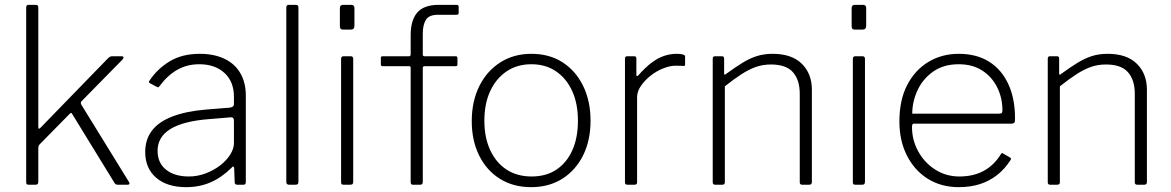

<svg xmlns="http://www.w3.org/2000/svg" viewBox="-20 -762 4832 792"><path d="M511 -13Q515 -7 514 -3.5Q513 0 505 0H465Q461 0 457.5 -2Q454 -4 452 -8L277 -293Q276 -295 274 -296Q272 -297 268 -293L145 -168Q141 -164 139.5 -160Q138 -156 138 -151V-13Q138 -6 135.5 -3Q133 0 125 0H100Q92 0 90 -2.5Q88 -5 88 -11V-731Q88 -742 98 -742H128Q138 -742 138 -731V-241Q138 -232 140 -231Q142 -230 148 -236L424 -520Q433 -530 442 -530H480Q489 -530 489.5 -525.5Q490 -521 483 -514L316 -344Q314 -342 313.5 -339Q313 -336 315 -331L511 -13Z M935 -70Q895 -30 849 -10Q803 10 748 10Q669 10 624 -29Q579 -68 579 -135Q579 -187 607 -223.5Q635 -260 691 -281.5Q747 -303 829 -310L928 -318Q936 -319 940.5 -322.5Q945 -326 945 -333V-363Q945 -425 906 -461Q867 -497 802 -497Q752 -497 712 -474.5Q672 -452 639 -408Q636 -404 634 -402.5Q632 -401 628 -403L598 -419Q595 -421 594.5 -423Q594 -425 597 -430Q629 -478 680 -509Q731 -540 804 -540Q863 -540 906 -519.5Q949 -499 971.5 -460Q994 -421 994 -368V-11Q994 -5 991.5 -2.5Q989 0 984 0H958Q954 0 951 -2.5Q948 -5 948 -11L946 -68Q944 -81 935 -70ZM945 -263Q945 -280 931 -278L847 -271Q791 -267 750 -256.5Q709 -246 682.5 -229.5Q656 -213 643 -190.5Q630 -168 630 -140Q630 -90 665 -62Q700 -34 759 -34Q795 -34 829 -47Q863 -60 890 -81Q917 -103 931 -126.5Q945 -150 945 -171V-263Z M1211 -13Q1211 -6 1208.5 -3Q1206 0 1198 0H1173Q1161 0 1161 -11V-731Q1161 -742 1171 -742H1201Q1211 -742 1211 -731Z M1437 -13Q1437 -6 1434.5 -3Q1432 0 1424 0H1399Q1391 0 1389 -2.5Q1387 -5 1387 -11V-519Q1387 -530 1397 -530H1427Q1437 -530 1437 -519ZM1442 -656Q1442 -640 1428 -640H1394Q1387 -640 1384.5 -644Q1382 -648 1382 -654V-728Q1382 -742 1395 -742H1429Q1442 -742 1442 -729Z M1861 -530Q1863 -530 1865 -528Q1867 -526 1867 -523V-496Q1867 -489 1860 -489H1731Q1724 -489 1724 -481V-12Q1724 0 1714 0H1683Q1674 0 1674 -11V-482Q1674 -489 1668 -489H1558Q1551 -489 1551 -496V-523Q1551 -526 1552.5 -528Q1554 -530 1558 -530H1667Q1674 -530 1674 -538V-617Q1674 -679 1701.5 -710.5Q1729 -742 1790 -742H1864Q1872 -742 1872 -734V-709Q1872 -705 1870 -703Q1868 -701 1863 -701H1786Q1750 -701 1737 -680.5Q1724 -660 1724 -623V-537Q1724 -530 1731 -530H1861Z M2171 10Q2097 10 2042 -24.5Q1987 -59 1956.5 -120.5Q1926 -182 1926 -262Q1926 -344 1957 -406.5Q1988 -469 2043.5 -504.5Q2099 -540 2172 -540Q2246 -540 2300.5 -505Q2355 -470 2385.5 -407.5Q2416 -345 2416 -264Q2416 -183 2385.5 -121.5Q2355 -60 2300 -25Q2245 10 2171 10ZM2173 -34Q2233 -34 2275.5 -62.5Q2318 -91 2341 -142.5Q2364 -194 2364 -264Q2364 -334 2340.5 -386Q2317 -438 2274 -467.5Q2231 -497 2172 -497Q2113 -497 2069.5 -467.5Q2026 -438 2002 -386Q1978 -334 1978 -264Q1978 -195 2002 -143Q2026 -91 2069.5 -62.5Q2113 -34 2173 -34Z M2568 0Q2563 0 2560.5 -2.5Q2558 -5 2558 -10V-520Q2558 -530 2567 -530H2596Q2605 -530 2605 -521V-454Q2605 -449 2607 -448Q2609 -447 2613 -451Q2642 -484 2668 -503.5Q2694 -523 2719.5 -531.5Q2745 -540 2771 -540Q2806 -540 2806 -529V-496Q2806 -490 2801 -490Q2795 -490 2787.5 -490.5Q2780 -491 2767 -491Q2744 -491 2716 -480Q2688 -469 2664 -450Q2640 -431 2624 -408Q2608 -385 2608 -361V-10Q2608 0 2597 0H2568Z M2930 0Q2920 0 2920 -10V-520Q2920 -530 2929 -530H2958Q2967 -530 2967 -521V-460Q2967 -455 2969 -454Q2971 -453 2975 -457Q3012 -484 3042 -502.5Q3072 -521 3101.5 -530.5Q3131 -540 3167 -540Q3246 -540 3287.5 -499Q3329 -458 3329 -392V-11Q3329 0 3318 0H3289Q3284 0 3281.5 -2.5Q3279 -5 3279 -10V-375Q3279 -432 3251 -464Q3223 -496 3160 -496Q3126 -496 3097 -485.5Q3068 -475 3038 -455.5Q3008 -436 2970 -406V-10Q2970 0 2959 0H2930Z M3548 -13Q3548 -6 3545.5 -3Q3543 0 3535 0H3510Q3502 0 3500 -2.5Q3498 -5 3498 -11V-519Q3498 -530 3508 -530H3538Q3548 -530 3548 -519ZM3553 -656Q3553 -640 3539 -640H3505Q3498 -640 3495.5 -644Q3493 -648 3493 -654V-728Q3493 -742 3506 -742H3540Q3553 -742 3553 -729Z M3742 -238Q3742 -184 3768 -137Q3794 -90 3838.5 -62Q3883 -34 3937 -34Q3995 -34 4037.5 -57Q4080 -80 4108 -125Q4111 -130 4113.5 -130.5Q4116 -131 4119 -128L4147 -112Q4153 -108 4148 -101Q4124 -64 4092.5 -39.5Q4061 -15 4022 -2.5Q3983 10 3935 10Q3863 10 3808 -24Q3753 -58 3721.5 -119.5Q3690 -181 3690 -261Q3690 -349 3722 -411Q3754 -473 3809.5 -506.5Q3865 -540 3935 -540Q4007 -540 4058.5 -508.5Q4110 -477 4138.5 -417Q4167 -357 4167 -273Q4167 -266 4166 -259.5Q4165 -253 4153 -252H3749Q3745 -252 3743.5 -248Q3742 -244 3742 -238ZM4098 -293Q4109 -293 4112 -296Q4115 -299 4115 -307Q4115 -359 4093 -402.5Q4071 -446 4031 -471.5Q3991 -497 3935 -497Q3872 -497 3829 -466.5Q3786 -436 3764.5 -389Q3743 -342 3743 -293Z M4312 0Q4302 0 4302 -10V-520Q4302 -530 4311 -530H4340Q4349 -530 4349 -521V-460Q4349 -455 4351 -454Q4353 -453 4357 -457Q4394 -484 4424 -502.5Q4454 -521 4483.5 -530.5Q4513 -540 4549 -540Q4628 -540 4669.5 -499Q4711 -458 4711 -392V-11Q4711 0 4700 0H4671Q4666 0 4663.5 -2.5Q4661 -5 4661 -10V-375Q4661 -432 4633 -464Q4605 -496 4542 -496Q4508 -496 4479 -485.5Q4450 -475 4420 -455.5Q4390 -436 4352 -406V-10Q4352 0 4341 0H4312Z"/></svg>

Font: Libre Franklin Thin ExtraLight
Style: Regular
Weight: 250
Version: Version 3.000